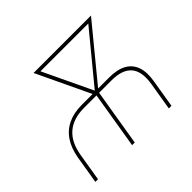

<svg xmlns="http://www.w3.org/2000/svg" viewBox="-164 -942 1157 1157"><g transform="rotate(-45 414.0 -364.0)"><path d="M45.4 0 74.7 -177.7Q86.4 -246.1 117.4 -292.5Q148.4 -338.9 198.2 -362.5Q248 -386.2 315.4 -386.2H548.8Q618.2 -386.2 660.6 -362.5Q703.1 -338.9 719 -292.5Q734.9 -246.1 723.1 -177.7L693.8 0H671.4L700.7 -177.7Q716.3 -271 678 -317.4Q639.6 -363.8 545.9 -363.8H312.5Q221.2 -363.8 167 -317.6Q112.8 -271.5 97.2 -177.7L67.9 0ZM358.4 0 419.4 -369.1H441.9L380.9 0ZM421.4 -358.4 246.1 -727.5H272L432.6 -389.6L428.2 -358.4ZM425.8 -358.4 430.2 -389.6 708.5 -727.5H735.4L432.1 -358.4ZM265.6 -705.1 269.5 -727.5H710L706.1 -705.1Z"/></g></svg>

Font: Inter 18pt Thin
Style: Italic
Weight: 250
Italic angle: -9.3988°
Version: Version 4.001;git-66647c0bb